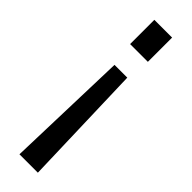

<svg xmlns="http://www.w3.org/2000/svg" viewBox="-221 -488 627 627"><g transform="rotate(45 92.5 -174.0)"><path d="M50 137H135L122 -289H63ZM51 -485V-373H133V-485Z"/></g></svg>

Font: Teko Variable Light
Style: Regular
Weight: 300
Designer: Manushi Parikh, Jonny Pinhorn
Foundry: Indian Type Foundry
Version: Version 3.000